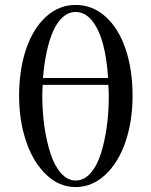

<svg xmlns="http://www.w3.org/2000/svg" viewBox="-20 -758 618 785"><path d="M58.1 -366.2Q58.1 -471.7 86.4 -556.2Q114.7 -640.6 167.7 -689.2Q220.7 -737.8 289.1 -737.8Q358.4 -737.8 411.6 -689.9Q464.8 -642.1 493.4 -557.9Q522 -473.6 522 -366.2Q522 -263.2 493.2 -178.5Q464.4 -93.8 410.6 -43.5Q356.9 6.8 289.1 6.8Q221.7 6.8 168.5 -44.4Q115.2 -95.7 86.7 -180.4Q58.1 -265.1 58.1 -366.2ZM152.8 -367.2Q152.8 -302.7 161.4 -241.9Q169.9 -181.2 186.3 -130.9Q202.6 -80.6 229.2 -50.3Q255.9 -20 289.1 -20Q323.2 -20 349.9 -49.8Q376.5 -79.6 392.3 -129.6Q408.2 -179.7 416.5 -239.3Q424.8 -298.8 424.8 -363.8Q424.8 -384.3 422.9 -411.1H154.8Q152.8 -387.2 152.8 -367.2ZM155.8 -439H421.9Q417 -518.6 401.1 -577.9Q385.3 -637.2 356.7 -673.1Q328.1 -709 289.1 -709Q260.7 -709 237.3 -688.5Q213.9 -668 197.5 -631.1Q181.2 -594.2 170.9 -545.9Q160.6 -497.6 155.8 -439Z"/></svg>

Font: Dehuti
Style: Bold
Weight: 700
Version: Version 1.2